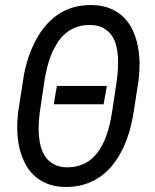

<svg xmlns="http://www.w3.org/2000/svg" viewBox="-20 -741 621 771"><path d="M517.1 -293.5 536.1 -416.5C539.1 -439.9 540.5 -463.9 540.5 -487.8C540 -511.7 537.6 -534.7 533.2 -557.1C528.8 -579.1 522 -600.1 512.7 -620.1C503.4 -639.6 491.7 -656.7 477.1 -671.4C461.9 -686 444.3 -697.8 423.3 -706.5C402.3 -715.3 377.9 -720.2 350.1 -720.7C321.3 -721.2 294.4 -717.8 270.5 -710.4C246.6 -702.6 224.6 -691.9 205.6 -677.7C186.5 -663.6 169.4 -646.5 154.3 -627C139.2 -607.4 126.5 -586.4 115.7 -563.5C104.5 -540.5 95.7 -516.6 88.4 -491.7C81.1 -466.8 75.7 -441.4 72.3 -416.5L53.2 -293C50.3 -269.5 48.8 -246.1 49.3 -222.2C49.8 -198.2 52.2 -175.3 56.6 -153.3C61 -131.3 68.4 -110.4 77.6 -90.8C86.9 -71.3 98.6 -54.2 113.8 -39.6C128.4 -24.9 146 -13.2 167 -4.4C188 4.4 211.9 9.3 239.7 9.8C269 10.3 295.9 6.8 319.8 -1C343.8 -8.3 365.7 -19 384.8 -33.2C403.8 -46.9 420.9 -63.5 436 -83C450.7 -102.1 463.4 -123 474.1 -146C484.9 -168.9 493.7 -192.9 501 -217.8C507.8 -242.7 513.2 -268.1 517.1 -293.5ZM449.2 -418.5 430.2 -293C427.7 -275.4 424.3 -257.8 419.9 -239.7C415.5 -221.7 410.2 -204.1 403.8 -187C397 -169.9 388.7 -154.3 379.4 -139.6C370.1 -125 358.9 -112.3 346.2 -101.6C333 -90.8 318.4 -82.5 301.8 -77.1C285.2 -71.3 266.1 -68.8 245.1 -69.3C225.6 -69.8 209.5 -74.2 196.3 -81.5C183.1 -88.9 171.9 -98.1 163.6 -109.9C155.3 -121.6 148.9 -134.8 144.5 -149.9C140.1 -165 137.7 -180.7 136.2 -196.8C134.8 -212.9 134.8 -229.5 135.7 -246.1C136.7 -262.2 138.2 -277.8 140.1 -292.5L158.7 -417.5C161.1 -434.6 165 -452.1 169.4 -470.2C173.8 -488.3 179.2 -505.4 186 -522.5C192.9 -539.1 201.2 -554.7 210.9 -569.8C220.2 -584.5 231.4 -597.2 244.6 -607.9C257.8 -618.7 272.5 -627 289.1 -632.8C305.2 -638.7 323.7 -641.1 344.7 -640.6C364.3 -640.1 380.9 -636.2 394 -628.9C407.2 -621.6 418.5 -612.3 426.8 -601.1C435.1 -589.4 441.4 -576.2 445.8 -561.5C449.7 -546.4 452.1 -530.8 453.6 -514.6C454.6 -498.5 454.6 -481.9 453.6 -465.8C452.6 -449.2 451.2 -433.6 449.2 -418.5ZM195.8 -322.3H396L409.2 -396H208.5Z"/></svg>

Font: Roboto Condensed
Style: Italic
Weight: 400
Designer: Google
Version: Version 1.000;PS 001.000;hotconv 1.0.88;makeotf.lib2.5.64775